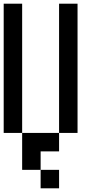

<svg xmlns="http://www.w3.org/2000/svg" viewBox="-20 -920 540 1040"><path d="M0 -200V-900H100V-200ZM100 -200H300V-100H200V0H100ZM200 0H300V100H200ZM300 -200V-900H400V-200Z"/></svg>

Font: GalmuriMono9 Regular
Style: Regular
Weight: 400
Designer: Lee Minseo (quiple)
Version: Version 2.399;hotconv 1.1.1;makeotfexe 2.6.0 DEVELOPMENT